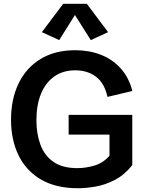

<svg xmlns="http://www.w3.org/2000/svg" viewBox="-20 -980 766 1012"><path d="M391.1 12.2Q274.9 12.2 196.3 -33.7Q117.7 -79.6 77.9 -161.1Q38.1 -242.7 38.1 -349.1Q38.1 -457.5 77.9 -540Q117.7 -622.6 193.6 -668.9Q269.5 -715.3 376.5 -715.3Q449.2 -715.3 510.3 -691.9Q571.3 -668.5 615 -620.8Q658.7 -573.2 677.7 -500.5L546.4 -469.2Q530.8 -542 485.8 -575.7Q440.9 -609.4 377 -609.4Q312 -609.4 266.1 -576.9Q220.2 -544.4 196 -485.4Q171.9 -426.3 171.9 -345.7Q171.9 -275.4 192.9 -218Q213.9 -160.6 261.2 -127.2Q308.6 -93.8 387.7 -93.8Q432.1 -93.8 478 -107.4Q523.9 -121.1 557.1 -159.2V-303.7L601.1 -270.5H341.8V-374.5H677.2V-109.4Q635.7 -57.6 584.5 -31.2Q533.2 -4.9 482.2 3.7Q431.2 12.2 391.1 12.2ZM292 -768.6 200.7 -810.5 313 -960H437.5L549.8 -810.5L458.5 -768.6L375 -900.9Z"/></svg>

Font: Schibsted Grotesk SemiBold
Style: Regular
Weight: 600
Designer: Bakken & Baeck AS, Henrik Kongsvoll
Foundry: Schibsted ASA
Version: Version 1.100;gftools[0.9.25]